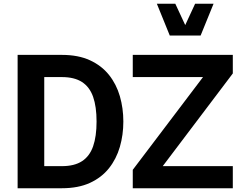

<svg xmlns="http://www.w3.org/2000/svg" viewBox="-20 -1001 1290 1021"><path d="M635.9 -354.6Q635.9 -425.1 617.5 -489.1Q599 -553.1 559.7 -602.5Q520.3 -652 458.3 -680.5Q396.2 -709.1 309.2 -709.1H73.7V0H309.2Q396.2 0 458.3 -28.5Q520.3 -57 559.7 -106.6Q599 -156.3 617.5 -220.3Q635.9 -284.2 635.9 -354.6ZM493.5 -354.6Q493.5 -275.7 475.1 -222.9Q456.6 -170.2 416.1 -143.9Q375.6 -117.5 309.2 -117.5H215.3V-591.1H309.2Q375.6 -591.1 416.1 -564.8Q456.6 -538.6 475.1 -486.2Q493.5 -433.8 493.5 -354.6ZM686 -591.2H1059.6L686 -97.9V0H1218V-117.5H845.4L1218 -610.5V-709.1H686ZM814.1 -981.2 882.8 -812H1046.8L1115.7 -981.2H1017.6L965 -867.6L912.2 -981.2Z"/></svg>

Font: Estedad-FD VF
Style: Regular
Weight: 100
Designer: Amin Abedi
Version: Version 7.3